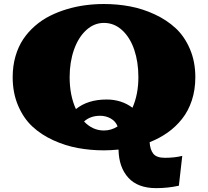

<svg xmlns="http://www.w3.org/2000/svg" viewBox="-20 -739 1049 968"><path d="M43.9 -350.1Q43.9 -406.7 58.1 -455.6Q72.3 -504.4 97.2 -541.5Q122.1 -578.6 156.7 -608.6Q191.4 -638.7 231.7 -658.9Q272 -679.2 317.9 -692.9Q363.8 -706.5 409.9 -712.6Q456.1 -718.8 503.9 -718.8Q571.8 -718.8 635.5 -706.8Q699.2 -694.8 759.8 -666.7Q820.3 -638.7 865.2 -597.2Q910.2 -555.7 937.5 -491.9Q964.8 -428.2 964.8 -350.1Q964.8 -286.6 947.3 -233.2Q929.7 -179.7 897.9 -139.6Q866.2 -99.6 825.4 -70.8Q784.7 -42 734.4 -22Q736.8 16.1 753.2 36.4Q769.5 56.6 811.5 56.6Q859.9 56.6 898.9 46.9L881.8 197.3Q827.1 209.5 767.1 209.5Q674.8 209.5 627 157Q579.1 104.5 577.6 15.1Q537.6 19 503.9 19Q436 19 372.6 7.3Q309.1 -4.4 248.5 -32Q188 -59.6 143.3 -101.1Q98.6 -142.6 71.3 -206.5Q43.9 -270.5 43.9 -350.1ZM362.8 -189Q422.4 -237.3 517.6 -237.3Q592.3 -237.3 647.9 -195.8Q677.7 -263.7 677.7 -350.1Q677.7 -426.8 656.7 -488.5Q635.7 -550.3 595.7 -586.9Q555.7 -623.5 503.9 -623.5Q454.6 -623.5 414.8 -587.2Q375 -550.8 353 -488.3Q331.1 -425.8 331.1 -350.1Q331.1 -257.8 362.8 -189ZM403.8 -126.5Q446.8 -81.1 503.9 -81.1Q541 -81.1 572.8 -101.6Q563.5 -127 539.1 -141.1Q514.6 -155.3 484.9 -155.3Q435.5 -155.3 403.8 -126.5Z"/></svg>

Font: Goblin
Style: Regular
Weight: 400
Designer: Riccardo De Franceschi
Foundry: Sorkin Type Co.
Version: Version 1.001